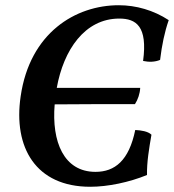

<svg xmlns="http://www.w3.org/2000/svg" viewBox="-20 -705 665 734"><path d="M592 -476C599 -533 609 -582 625 -628C567 -666 500 -685 434 -685C268 -685 94 -579 59 -337C30 -141 117 9 325 9C392 9 474 -8 542 -36C541 -85 550 -138 559 -190C546 -203 519 -207 497 -208C473 -91 419 -48 345 -48C224 -48 177 -163 189 -306C296 -307 400 -307 496 -307C507 -324 515 -347 516 -369H197C223 -514 304 -634 436 -634C500 -634 545 -605 527 -472C550 -467 573 -468 592 -476Z"/></svg>

Font: Vollkorn Semibold
Style: Italic
Weight: 600
Italic angle: -11°
Designer: Friedrich Althausen
Foundry: Friedrich Althausen
Version: Version 4.015;PS 004.015;hotconv 1.0.88;makeotf.lib2.5.64775